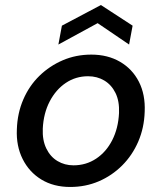

<svg xmlns="http://www.w3.org/2000/svg" viewBox="-20 -731 642 763"><path d="M259 12Q193 12 144.5 -17.5Q96 -47 70 -99Q44 -151 47 -217Q49 -281 72.5 -335.5Q96 -390 136.5 -429.5Q177 -469 229.5 -491.5Q282 -514 343 -514Q408 -514 457 -485.5Q506 -457 532 -406Q558 -355 555 -287Q553 -223 529.5 -168.5Q506 -114 465.5 -73.5Q425 -33 372.5 -10.5Q320 12 259 12ZM272 -74Q322 -74 362 -100.5Q402 -127 426 -174Q450 -221 453 -282Q455 -329 439 -361.5Q423 -394 394.5 -411Q366 -428 330 -428Q281 -428 241.5 -401.5Q202 -375 177.5 -328Q153 -281 150 -220Q148 -174 164 -141Q180 -108 208.5 -91Q237 -74 272 -74ZM212 -554 226 -629 381 -711 507 -629 493 -554 368 -639Z"/></svg>

Font: DM Sans 16pt Medium
Style: Italic
Weight: 500
Italic angle: -10°
Version: Version 4.004;gftools[0.9.30]